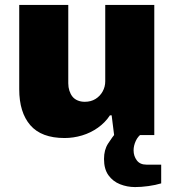

<svg xmlns="http://www.w3.org/2000/svg" viewBox="-20 -548 707 779"><path d="M528 211Q496 211 467 199.5Q438 188 420 163Q402 138 402 97Q402 60 418.5 34.5Q435 9 452 -12H558V-8Q540 4 531 23.5Q522 43 522 62Q522 85 535 102.5Q548 120 574 120H634V196Q611 203 582 207Q553 211 528 211ZM242 12Q148 12 103 -40Q58 -92 58 -186V-528H257V-210Q257 -194 261.5 -180Q266 -166 274 -156Q282 -146 295 -140.5Q308 -135 324 -135Q349 -135 367.5 -146.5Q386 -158 396.5 -177Q407 -196 407 -218V-528H606V0H443L433 -80H426Q407 -51 377.5 -30Q348 -9 313 1.5Q278 12 242 12Z"/></svg>

Font: Archivo SemiBold Black
Style: Regular
Weight: 900
Version: Version 2.001